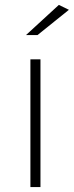

<svg xmlns="http://www.w3.org/2000/svg" viewBox="-20 -763 301 783"><path d="M220 -743 86 -620H133L261 -723ZM104 -521V0H145V-521Z"/></svg>

Font: Montserrat ExtraLight
Style: Regular
Weight: 250
Designer: Julieta Ulanovsky
Foundry: Julieta Ulanovsky
Version: Version 4.000